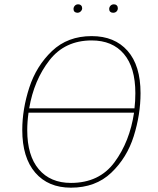

<svg xmlns="http://www.w3.org/2000/svg" viewBox="-20 -858 729 888"><path d="M630 -427Q630 -328 598.5 -228Q567 -128 494.5 -59Q422 10 308 10Q203 10 143 -59.5Q83 -129 83 -257Q83 -353 115.5 -453Q148 -553 220.5 -622Q293 -691 404 -691Q510 -691 570 -623Q630 -555 630 -427ZM115 -357H602Q606 -390 606 -427Q606 -546 553 -608.5Q500 -671 404 -671Q280 -671 208.5 -579Q137 -487 115 -357ZM600 -337H112Q106 -295 106 -256Q106 -138 159.5 -75Q213 -12 308 -12Q439 -12 509.5 -107.5Q580 -203 600 -337ZM320 -816Q320 -825 326 -831.5Q332 -838 341 -838Q350 -838 355 -833Q360 -828 360 -820Q360 -812 353.5 -805.5Q347 -799 338 -799Q330 -799 325 -803.5Q320 -808 320 -816ZM485 -816Q485 -825 491 -831.5Q497 -838 507 -838Q515 -838 520 -833Q525 -828 525 -820Q525 -811 519 -805Q513 -799 503 -799Q495 -799 490 -803.5Q485 -808 485 -816Z"/></svg>

Font: Fira Sans Thin
Style: Italic
Weight: 250
Italic angle: -8°
Designer: Carrois Corporate & Edenspiekermann AG
Foundry: Carrois Corporate GbR & Edenspiekermann AG
Version: Version 4.203